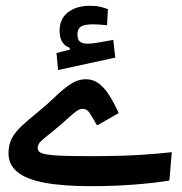

<svg xmlns="http://www.w3.org/2000/svg" viewBox="-20 -639 626 662"><path d="M293.5 2.9Q196.3 2.9 133.3 -9Q70.3 -21 39.8 -46.1Q9.3 -71.3 9.3 -110.4Q9.3 -140.1 20.8 -161.9Q32.2 -183.6 54.7 -204.6Q77.1 -225.6 110.4 -252.4Q142.6 -278.8 169.7 -304.9Q196.8 -331.1 222.4 -348.4Q248 -365.7 276.4 -365.7Q300.8 -365.7 320.1 -351.6Q339.4 -337.4 356.2 -311.3Q373 -285.2 389.2 -249L314.5 -206.5Q298.8 -234.4 289.3 -249Q279.8 -263.7 265.1 -263.7Q253.9 -263.7 240.7 -253.7Q227.5 -243.7 209.2 -226.6Q190.9 -209.5 164.1 -188Q130.9 -161.6 120.4 -151.4Q109.9 -141.1 109.9 -128.4Q109.9 -120.1 116.7 -114.7Q123.5 -109.4 142.6 -106.2Q161.6 -103 198.5 -101.8Q235.4 -100.6 295.4 -100.6Q396 -100.6 463.4 -105Q530.8 -109.4 572.3 -114.3L564 -16.6Q519.5 -8.8 447 -2.9Q374.5 2.9 293.5 2.9ZM180.2 -397.5 174.8 -456.1 254.9 -476.6 250 -444.8 220.7 -462.4V-474.1Q185.5 -486.3 185.5 -533.2Q185.5 -574.7 214.8 -596.9Q244.1 -619.1 290 -619.1Q310.5 -619.1 325.2 -615.7Q339.8 -612.3 352.1 -607.4L349.1 -551.8Q337.9 -553.2 324.7 -554.2Q311.5 -555.2 303.2 -555.2Q271 -555.2 259 -547.4Q247.1 -539.6 247.1 -520.5Q247.1 -502 255.9 -495.1Q264.6 -488.3 282.2 -488.3Q296.4 -488.3 322.5 -492.9Q348.6 -497.6 370.6 -501.5L377.4 -440.4Z"/></svg>

Font: Cascadia Code
Style: Regular
Weight: 400
Monospace: yes
Designer: Aaron Bell
Foundry: Saja Typeworks
Version: Version 2106.017